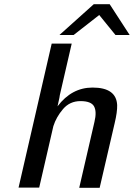

<svg xmlns="http://www.w3.org/2000/svg" viewBox="-20 -900 642 921"><path d="M265 -732 430 -880H506L602 -732H534L456 -828L333 -732ZM69 0 228 -691H324L267 -444Q267 -443 265 -431L256 -390Q324 -480 424 -480Q538 -480 542 -396Q543 -363 530 -309L458 1H360L433 -315Q445 -365 431 -390Q417 -415 366 -415Q315 -415 282.5 -377Q250 -339 236 -295L168 0Z"/></svg>

Font: Coval
Style: Italic
Weight: 400
Foundry: Context Ltd
Version: Version 001.000